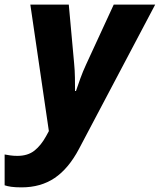

<svg xmlns="http://www.w3.org/2000/svg" viewBox="-75 -569 690 829"><path d="M18 240Q-9 240 -26.5 237.5Q-44 235 -55 231V98Q-44 100 -30.5 102Q-17 104 0 104Q45 104 73.5 81.5Q102 59 124 19L136 -3L56 -549H222L245 -296Q248 -266 248.5 -234Q249 -202 249 -176H253Q261 -200 272 -230.5Q283 -261 297 -291L416 -549H595L266 74Q221 159 161 199.5Q101 240 18 240Z"/></svg>

Font: Noto Sans ExtraBold
Style: Italic
Weight: 800
Italic angle: -12°
Designer: Monotype Design Team
Foundry: Monotype Imaging Inc.
Version: Version 2.013; ttfautohint (v1.8.4.7-5d5b)